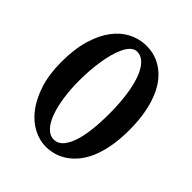

<svg xmlns="http://www.w3.org/2000/svg" viewBox="-178 -731 840 840"><g transform="rotate(45 242.0 -311.0)"><path d="M233.9 -622.6Q260.7 -624 287.1 -617.7Q313.5 -611.3 337.6 -595.9Q361.8 -580.6 382.3 -555.9Q402.8 -531.2 418 -495.8Q433.1 -460.4 441.9 -414.1Q450.7 -367.7 450.7 -309.1Q450.7 -250.5 442.1 -204.6Q433.6 -158.7 418.5 -124.3Q403.3 -89.8 383.1 -65.9Q362.8 -42 339.6 -26.9Q316.4 -11.7 291.5 -5.1Q266.6 1.5 242.7 1.5Q204.6 1.5 166.3 -18.3Q127.9 -38.1 97.7 -76.9Q67.4 -115.7 48.3 -174.1Q29.3 -232.4 29.3 -309.1Q29.3 -389.6 46.9 -448.2Q64.5 -506.8 93.3 -544.9Q122.1 -583 158.9 -602.1Q195.8 -621.1 233.9 -622.6ZM247.1 -45.4Q273.9 -46.4 292 -69.6Q310.1 -92.8 320.8 -131.3Q331.5 -169.9 335.4 -220.5Q339.4 -271 337.9 -326.2Q335.9 -386.7 327.4 -433.8Q318.8 -481 304.7 -512.7Q290.5 -544.4 271.7 -560.5Q252.9 -576.7 231 -575.7Q215.3 -575.2 202.6 -563.2Q189.9 -551.3 180.2 -531.2Q170.4 -511.2 163.1 -484.9Q155.8 -458.5 151.1 -428.7Q146.5 -398.9 144.3 -367.7Q142.1 -336.4 142.1 -306.6Q142.1 -252.4 149.2 -204.6Q156.2 -156.7 169.7 -121.1Q183.1 -85.4 202.6 -65.2Q222.2 -44.9 247.1 -45.4Z"/></g></svg>

Font: Varendra
Style: Regular
Weight: 700
Designer: Jacob Thomas
Foundry: Bangla Type Foundry
Version: Version 1.008